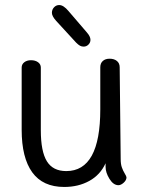

<svg xmlns="http://www.w3.org/2000/svg" viewBox="-20 -742 587 762"><path d="M482 -38Q482 -27 471 -17Q460 -7 450 -7Q430 -7 414.5 -32Q399 -57 399 -80V-94Q378 -48 334.5 -24Q291 0 235 0Q150 0 108 -58Q66 -116 66 -227V-474Q66 -487 76.5 -495Q87 -503 103 -503Q120 -503 131 -495Q142 -487 142 -474V-225Q142 -141 166 -102Q190 -63 243 -63Q378 -63 378 -308V-475Q378 -491 388 -500Q398 -509 415 -509Q433 -509 444 -500Q455 -491 455 -475L459 -110Q459 -91 463.5 -78Q468 -65 475 -53.5Q482 -42 482 -38ZM282 -573 203 -659Q186 -678 186 -691Q186 -704 194.5 -713Q203 -722 215 -722Q232 -722 252 -698L325 -613Q339 -597 339 -584Q339 -573 331 -565Q323 -557 312 -557Q304 -557 297.5 -560.5Q291 -564 282 -573Z"/></svg>

Font: Mali
Style: Regular
Weight: 400
Version: Version 1.000; ttfautohint (v1.6)